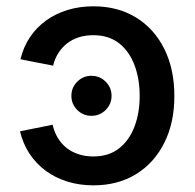

<svg xmlns="http://www.w3.org/2000/svg" viewBox="-20 -568 610 600"><path d="M265.6 -206.1Q239.7 -206.1 221.4 -224.4Q203.1 -242.7 203.1 -268.6Q203.1 -294.4 221.4 -312.7Q239.7 -331.1 265.6 -331.1Q292 -331.1 310.3 -312.7Q328.6 -294.4 328.6 -268.6Q328.6 -242.7 310.3 -224.4Q292 -206.1 265.6 -206.1ZM272 11.2Q228.5 11.2 190.7 -0.5Q152.8 -12.2 122.8 -34.4Q92.8 -56.6 72.3 -87.6Q51.8 -118.7 42.5 -157.7L144.5 -178.2Q149.4 -155.8 160.4 -137.5Q171.4 -119.1 187.5 -106.2Q203.6 -93.3 224.9 -86.2Q246.1 -79.1 271.5 -79.1Q320.3 -79.1 352.3 -104.5Q384.3 -129.9 400.4 -172.6Q416.5 -215.3 416.5 -268.1Q416.5 -321.3 400.4 -364.3Q384.3 -407.2 352.3 -432.6Q320.3 -458 271.5 -458Q246.1 -458 225.3 -451.2Q204.6 -444.3 188.7 -431.6Q172.9 -418.9 161.9 -401.4Q150.9 -383.8 146 -362.8L43.9 -382.8Q53.2 -421.4 73.7 -451.9Q94.2 -482.4 124 -503.9Q153.8 -525.4 191.4 -536.9Q229 -548.3 272 -548.3Q348.1 -548.3 405 -513.4Q461.9 -478.5 493.4 -415.3Q524.9 -352.1 524.9 -267.6Q524.9 -184.6 493.4 -121.6Q461.9 -58.6 405 -23.7Q348.1 11.2 272 11.2Z"/></svg>

Font: Inter 17pt Medium
Style: Regular
Weight: 500
Version: Version 4.001;git-66647c0bb